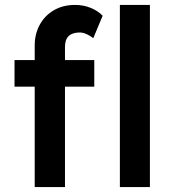

<svg xmlns="http://www.w3.org/2000/svg" viewBox="-20 -760 702 780"><path d="M121 0V-408H39V-516H121V-575Q121 -622 141.5 -659.5Q162 -697 199 -718.5Q236 -740 285 -740Q319 -740 348.5 -728Q378 -716 397 -696L359 -605Q346 -615 331.5 -621.5Q317 -628 304 -628Q244 -628 244 -570V-516H363V-408H244V0ZM467 0V-740H589V0Z"/></svg>

Font: Readex Pro Medium
Style: Regular
Weight: 500
Designer: Bonnie Shaver-Troup, Thomas Jockin
Foundry: Lexend
Version: Version 1.204; ttfautohint (v1.8.4.7-5d5b)